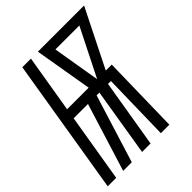

<svg xmlns="http://www.w3.org/2000/svg" viewBox="-226 -855 976 976"><g transform="rotate(-45 261.5 -367.5)"><path d="M-21 0 100 -735H162L110 -423H265L212 -735H544L388 -423H431L422 0H361L369 -367H348L287 0H226L286 -367H266L152 0H90L204 -367H101L40 0ZM326 -423 455 -680H283Z"/></g></svg>

Font: Iosevka SS04 Light Oblique
Style: Regular
Weight: 300
Italic angle: -9°
Monospace: yes
Designer: Belleve Invis
Foundry: Belleve Invis
Version: Version 19.0.0; ttfautohint (v1.8.4)